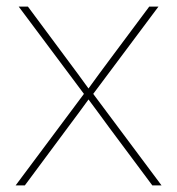

<svg xmlns="http://www.w3.org/2000/svg" viewBox="-20 -561 536 581"><path d="M27.3 0 240.2 -285.2V-268.6L36.6 -541H64.5L177.2 -389.2Q196.3 -363.8 215.3 -337.9Q234.4 -312 253.4 -285.6H242.2Q261.2 -312 280.3 -337.9Q299.3 -363.8 318.4 -389.2L431.6 -541H459.5L255.9 -268.6V-285.2L468.8 0H440.9L311 -174.3Q293.5 -198.2 276.6 -221.2Q259.8 -244.1 242.2 -267.6H253.4Q236.3 -244.1 219.5 -221.2Q202.6 -198.2 184.6 -174.3L55.2 0Z"/></svg>

Font: Inter 17pt Thin
Style: Regular
Weight: 250
Version: Version 4.001;git-66647c0bb